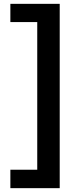

<svg xmlns="http://www.w3.org/2000/svg" viewBox="-20 -813 411 1000"><path d="M291 -793V167H34V71H174V-698H34V-793Z"/></svg>

Font: Mona Sans ExtraLight SemiBold
Style: Regular
Weight: 600
Version: Version 2.000